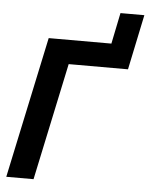

<svg xmlns="http://www.w3.org/2000/svg" viewBox="-58 -913 744 961"><g transform="rotate(5 314.0 -433.0)"><path d="M10 0 161 -710H476L508 -866H628L570 -589H272L147 0Z"/></g></svg>

Font: Raleway
Style: Bold Italic
Weight: 700
Italic angle: -12°
Designer: Matt McInerney, Pablo Impallari, Rodrigo Fuenzalida
Foundry: Matt McInerney, Pablo Impallari, Rodrigo Fuenzalida
Version: Version 4.101;RELEASE